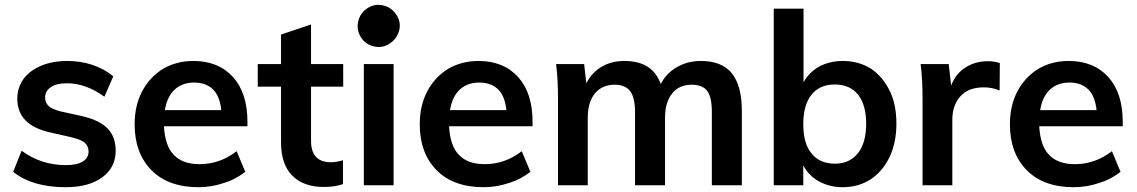

<svg xmlns="http://www.w3.org/2000/svg" viewBox="-20 -772 4736 800"><path d="M253 8Q115 8 35 -56L70 -144Q151 -84 255 -84Q300 -84 325 -99Q349 -114 349 -141Q349 -164 332 -178Q324 -185 309 -190.5Q294 -196 274 -201L190 -220Q52 -250 52 -361Q52 -406 78 -443Q104 -478 151 -498Q199 -518 260 -518Q316 -518 364 -502Q415 -485 452 -454L415 -369Q338 -425 259 -425Q215 -425 192 -409Q168 -393 168 -365Q168 -344 183 -330Q195 -318 232 -308L318 -289Q392 -273 428 -237Q462 -202 462 -144Q462 -74 406 -33Q350 8 253 8Z M1011 -246H663Q668 -163 704 -127Q740 -88 812 -88Q896 -88 966 -142L1002 -56Q984 -42 962 -30Q940 -18 914 -10Q862 8 807 8Q682 8 612 -62Q541 -133 541 -254Q541 -332 572 -391Q603 -450 659 -485Q715 -518 786 -518Q890 -518 951 -451Q1011 -384 1011 -265ZM789 -428Q740 -428 708 -399Q676 -369 667 -313H902Q896 -371 868 -399Q839 -428 789 -428Z M1276 -411V-185Q1276 -96 1359 -96Q1380 -96 1409 -104V-5Q1376 7 1329 7Q1244 7 1197 -41Q1151 -88 1151 -179V-411H1054V-505H1151V-628L1276 -670V-505H1410V-411Z M1496 0V-505H1620V0ZM1541 -578Q1576 -571 1606 -592Q1636 -613 1644 -648Q1651 -683 1630 -713Q1609 -743 1574 -750Q1539 -757 1509 -736.5Q1479 -716 1472 -680Q1465 -645 1485 -615Q1505 -585 1541 -578Z M2199 -246H1851Q1856 -163 1892 -127Q1928 -88 2000 -88Q2084 -88 2154 -142L2190 -56Q2172 -42 2150 -30Q2128 -18 2102 -10Q2050 8 1995 8Q1870 8 1800 -62Q1729 -133 1729 -254Q1729 -332 1760 -391Q1791 -450 1847 -485Q1903 -518 1974 -518Q2078 -518 2139 -451Q2199 -384 2199 -265ZM1977 -428Q1928 -428 1896 -399Q1864 -369 1855 -313H2090Q2084 -371 2056 -399Q2027 -428 1977 -428Z M2901 -518Q2987 -518 3029 -467Q3071 -415 3071 -310V0H2946V-306Q2946 -367 2927 -393Q2907 -419 2862 -419Q2810 -419 2781 -383Q2751 -346 2751 -282V0H2626V-306Q2626 -364 2606 -392Q2585 -419 2541 -419Q2489 -419 2459 -383Q2429 -346 2429 -282V0H2305V-362Q2305 -402 2303 -437.5Q2301 -473 2297 -505H2414L2423 -425Q2446 -470 2487 -494Q2528 -518 2582 -518Q2699 -518 2733 -422Q2757 -468 2802 -493Q2845 -518 2901 -518Z M3492 -518Q3557 -518 3609 -486Q3658 -453 3687 -394Q3715 -337 3715 -257Q3715 -178 3687 -119Q3659 -59 3608 -25Q3557 8 3492 8Q3437 8 3393 -16Q3349 -40 3327 -83V0H3204V-736H3328V-429Q3351 -471 3394 -495Q3438 -518 3492 -518ZM3459 -90Q3520 -90 3555 -134Q3589 -177 3589 -257Q3589 -335 3555 -378Q3521 -420 3458 -420Q3395 -420 3361 -377Q3327 -334 3327 -255Q3327 -174 3361 -133Q3395 -90 3459 -90Z M4096 -517Q4124 -517 4146 -509L4145 -395Q4115 -408 4079 -408Q4015 -408 3982 -371Q3948 -334 3948 -273V0H3824V-362Q3824 -402 3822 -437.5Q3820 -473 3816 -505H3933L3943 -416Q3963 -466 4003 -491Q4044 -517 4096 -517Z M4658 -246H4310Q4315 -163 4351 -127Q4387 -88 4459 -88Q4543 -88 4613 -142L4649 -56Q4631 -42 4609 -30Q4587 -18 4561 -10Q4509 8 4454 8Q4329 8 4259 -62Q4188 -133 4188 -254Q4188 -332 4219 -391Q4250 -450 4306 -485Q4362 -518 4433 -518Q4537 -518 4598 -451Q4658 -384 4658 -265ZM4436 -428Q4387 -428 4355 -399Q4323 -369 4314 -313H4549Q4543 -371 4515 -399Q4486 -428 4436 -428Z"/></svg>

Font: PRinguin Sans
Style: Bold
Weight: 700
Designer: Vernon Adams
Foundry: Vernon Adams
Version: ""